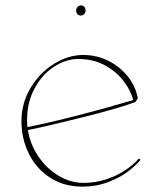

<svg xmlns="http://www.w3.org/2000/svg" viewBox="-20 -686 604 716"><path d="M60 -235Q60 -301 94 -358Q128 -415 181.5 -448Q235 -481 290 -481Q340 -481 383.5 -459.5Q427 -438 456.5 -401Q486 -364 494 -319L484 -305Q421 -282 292 -249.5Q163 -217 84 -201Q92 -149 122.5 -103.5Q153 -58 198 -31Q243 -4 291 -4Q336 -4 376.5 -17.5Q417 -31 447.5 -51.5Q478 -72 498 -95L504 -90Q488 -70 458 -47Q428 -24 383.5 -7Q339 10 287 10Q219 10 167.5 -23Q116 -56 88 -112Q60 -168 60 -235ZM477 -313Q467 -350 440 -385Q413 -420 370 -443Q327 -466 271 -466Q224 -466 177.5 -434.5Q131 -403 103.5 -345.5Q76 -288 82 -212Q159 -227 271.5 -256Q384 -285 477 -313ZM299 -647Q299 -655 294.5 -660.5Q290 -666 282 -666Q275 -666 269.5 -660.5Q264 -655 264 -647Q264 -639 268.5 -633.5Q273 -628 281 -628Q288 -628 293.5 -633Q299 -638 299 -647Z"/></svg>

Font: TMT Limkin
Style: Regular
Weight: 400
Designer: Gabriel Drozdov
Version: Version 1.000;Glyphs 3.1.2 (3151)